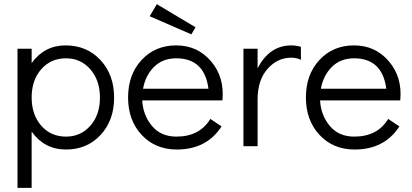

<svg xmlns="http://www.w3.org/2000/svg" viewBox="-20 -702 1980 922"><path d="M528 -233Q528 -124 463 -54Q398 16 297 16Q193 16 132 -70V200H64V-468H132V-399Q193 -484 295 -484Q397 -484 462.5 -413.5Q528 -343 528 -233ZM297 -46Q368 -46 414 -98.5Q460 -151 460 -233Q460 -316 414 -369Q368 -422 297 -422Q224 -422 178 -369.5Q132 -317 132 -234Q132 -151 178 -98.5Q224 -46 297 -46Z M919 -571 899 -537 699 -624 733 -682ZM826 -484Q929 -484 994 -407Q1059 -330 1048 -220H663Q667 -148 710 -97Q753 -46 827 -46Q939 -46 990 -131L1044 -95Q972 16 829 16Q726 16 660.5 -54Q595 -124 595 -234Q595 -344 660 -414Q725 -484 826 -484ZM667 -276H981Q962 -422 826 -422Q761 -422 719.5 -380.5Q678 -339 667 -276Z M1379 -484Q1403 -484 1425 -477V-415Q1404 -425 1379 -425Q1312 -425 1264.5 -371Q1217 -317 1217 -224V0H1149V-468H1217V-374Q1274 -484 1379 -484Z M1680 -484Q1783 -484 1848 -407Q1913 -330 1902 -220H1517Q1521 -148 1564 -97Q1607 -46 1681 -46Q1793 -46 1844 -131L1898 -95Q1826 16 1683 16Q1580 16 1514.5 -54Q1449 -124 1449 -234Q1449 -344 1514 -414Q1579 -484 1680 -484ZM1521 -276H1835Q1816 -422 1680 -422Q1615 -422 1573.5 -380.5Q1532 -339 1521 -276Z"/></svg>

Font: Didact Gothic
Style: Regular
Weight: 400
Designer: Daniel Johnson
Foundry: Daniel Johnson
Version: Version 2.101;PS 002.101;hotconv 1.0.88;makeotf.lib2.5.64775